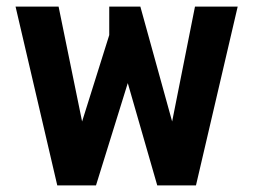

<svg xmlns="http://www.w3.org/2000/svg" viewBox="-20 -560 765 580"><path d="M153 0H270L366 -309L455 0H572L698 -540H569L500 -193L404 -540H310V-454L228 -193L157 -540H27Z"/></svg>

Font: Kanit Medium
Style: Regular
Weight: 500
Designer: Katatrad Team
Foundry: CadsonDemak
Version: Version 1.000;PS 001.000;hotconv 1.0.88;makeotf.lib2.5.64775